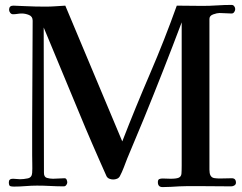

<svg xmlns="http://www.w3.org/2000/svg" viewBox="-20 -759 987 782"><path d="M941 -15Q941 -8 935 -4Q929 0 922 0Q888 0 853 -0.5Q818 -1 783 -1Q765 -1 746.5 -1Q728 -1 710 0Q693 1 676 2Q659 3 642 3Q623 3 623 -17Q623 -27 628.5 -29.5Q634 -32 642 -32Q650 -32 658.5 -31.5Q667 -31 675 -31Q699 -31 708.5 -35.5Q718 -40 719 -51.5Q720 -63 720 -84V-668Q683 -570 644.5 -472Q606 -374 566 -276Q549 -235 532 -194.5Q515 -154 498 -113Q491 -95 484 -76.5Q477 -58 468 -41Q464 -34 456.5 -31Q449 -28 441 -28Q433 -28 425.5 -31Q418 -34 414 -41Q407 -57 400 -72.5Q393 -88 386 -104Q371 -138 356.5 -171.5Q342 -205 328 -238Q285 -340 243 -442.5Q201 -545 158 -647Q158 -499 158.5 -351Q159 -203 159 -55Q159 -38 171 -34.5Q183 -31 196 -31Q208 -31 220 -32Q232 -33 243 -33Q249 -33 251.5 -27Q254 -21 254 -16Q254 -11 250 -5.5Q246 0 240 0Q213 0 185.5 -1.5Q158 -3 131 -3Q108 -3 84 -1Q60 1 37 1Q27 1 21.5 -1Q16 -3 16 -17Q16 -31 33 -31Q40 -31 47.5 -30Q55 -29 62 -29Q76 -29 93 -32.5Q110 -36 111 -55Q112 -72 111.5 -90.5Q111 -109 111 -127Q111 -158 111 -188.5Q111 -219 111 -250Q111 -356 112 -462.5Q113 -569 113 -675Q113 -692 98 -698Q83 -704 69 -704Q60 -704 51 -702.5Q42 -701 33 -701Q26 -701 21.5 -707Q17 -713 17 -719Q17 -736 34 -736Q46 -736 58 -735Q70 -734 82 -734Q103 -733 124 -732.5Q145 -732 166 -732Q186 -732 206.5 -733.5Q227 -735 246 -736L478 -183Q532 -322 591 -459Q650 -596 700 -736Q726 -736 752.5 -735.5Q779 -735 805 -735Q834 -735 864 -737Q894 -739 923 -739Q930 -739 934 -733.5Q938 -728 938 -722Q938 -716 934 -710Q930 -704 923 -704Q911 -704 899 -705Q887 -706 874 -706Q864 -706 848.5 -700.5Q833 -695 833 -682Q833 -605 833 -528Q833 -451 833 -374Q833 -304 833 -233.5Q833 -163 833 -92Q833 -83 833 -68Q833 -53 837 -45Q842 -35 853.5 -33.5Q865 -32 874 -32Q887 -32 899.5 -32.5Q912 -33 924 -33Q941 -33 941 -15Z"/></svg>

Font: Kaisei Tokumin Medium
Style: Regular
Weight: 500
Designer: Font-Kai, 金井和夫
Foundry: KAZUO KANAI
Version: Version 5.003